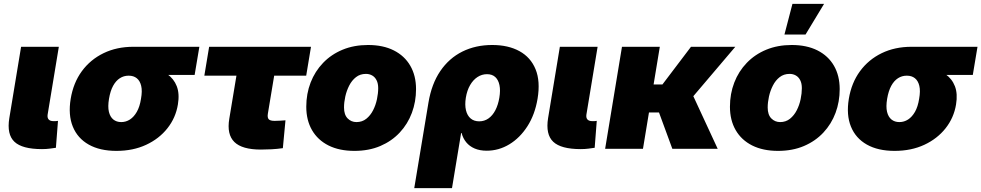

<svg xmlns="http://www.w3.org/2000/svg" viewBox="-20 -772 5091 996"><path d="M197.8 1.5Q95.2 1.5 54.9 -36.6Q14.6 -74.7 28.3 -159.2L89.4 -529.3H285.2L227.1 -177.7Q224.6 -161.1 232.4 -152.3Q240.2 -143.6 257.8 -143.6Q265.1 -143.6 270.8 -143.8Q276.4 -144 280.8 -145L270 -5.4Q256.8 -3.4 238.3 -1Q219.7 1.5 197.8 1.5Z M584 10.7Q498 10.7 440.2 -22Q382.3 -54.7 357.7 -115.2Q333 -175.8 346.7 -259.3Q360.4 -342.3 404.5 -402.6Q448.7 -462.9 517.1 -496.1Q585.4 -529.3 671.4 -529.3H1014.2L989.7 -383.3H750.5L646.5 -379.4Q622.1 -379.4 601.6 -366.2Q581.1 -353 566.7 -326.7Q552.2 -300.3 545.4 -259.3Q538.6 -218.8 544.9 -192.1Q551.3 -165.5 567.9 -152.1Q584.5 -138.7 608.9 -138.7Q633.3 -138.7 654.1 -152.1Q674.8 -165.5 689.9 -192.1Q705.1 -218.8 711.4 -259.3Q718.8 -300.3 712.4 -326.7Q706.1 -353 689.5 -366.2Q672.9 -379.4 648.4 -379.4L657.2 -433.1Q714.8 -433.1 763.7 -422.4Q812.5 -411.6 847.2 -387.7Q881.8 -363.8 897 -324.7Q912.1 -285.6 902.8 -230Q891.6 -161.1 848.6 -106.7Q805.7 -52.2 738 -20.8Q670.4 10.7 584 10.7Z M1333.5 3.9Q1235.8 3.9 1195.8 -35.4Q1155.8 -74.7 1169.4 -155.8L1206.5 -379.4H1040L1064.9 -529.3H1593.3L1568.4 -379.4H1402.3L1369.6 -182.6Q1366.2 -162.1 1373.8 -153.6Q1381.3 -145 1404.8 -145Q1417.5 -145 1433.6 -146Q1449.7 -147 1460.9 -147.9L1447.3 -3.4Q1416.5 1 1388.2 2.4Q1359.9 3.9 1333.5 3.9Z M1818.4 10.7Q1740.2 10.7 1684.3 -17.3Q1628.4 -45.4 1598.6 -96.9Q1568.8 -148.4 1568.8 -218.3Q1568.8 -285.6 1591.3 -343.8Q1613.8 -401.9 1656 -445.8Q1698.2 -489.7 1757.3 -514.2Q1816.4 -538.6 1889.2 -538.6Q1967.3 -538.6 2022.9 -510.5Q2078.6 -482.4 2108.4 -430.9Q2138.2 -379.4 2138.2 -309.6Q2138.2 -244.6 2116.7 -186.8Q2095.2 -128.9 2053.7 -84.5Q2012.2 -40 1952.9 -14.6Q1893.6 10.7 1818.4 10.7ZM1829.1 -138.7Q1858.9 -138.7 1880.4 -156Q1901.9 -173.3 1915.5 -200.2Q1929.2 -227.1 1935.5 -257.6Q1941.9 -288.1 1941.9 -314.5Q1941.9 -339.4 1933.3 -356Q1924.8 -372.6 1910.4 -380.6Q1896 -388.7 1878.4 -388.7Q1848.1 -388.7 1826.7 -371.8Q1805.2 -355 1791.5 -328.1Q1777.8 -301.3 1771.2 -271.2Q1764.6 -241.2 1764.6 -214.4Q1764.6 -176.8 1783.4 -157.7Q1802.2 -138.7 1829.1 -138.7Z M2128.9 204.1 2202.6 -239.7Q2218.8 -336.9 2264.2 -403.6Q2309.6 -470.2 2378.4 -504.4Q2447.3 -538.6 2533.2 -538.6Q2616.7 -538.6 2674.8 -506.6Q2732.9 -474.6 2758.3 -412.6Q2783.7 -350.6 2768.6 -259.8Q2754.9 -177.7 2716.1 -117.2Q2677.2 -56.6 2622.3 -23.4Q2567.4 9.8 2504.9 9.8Q2468.8 9.8 2442.1 -1.7Q2415.5 -13.2 2398.7 -33.7Q2381.8 -54.2 2374.5 -82H2372.1L2324.7 204.1ZM2465.8 -142.6Q2492.7 -142.6 2513.9 -157.5Q2535.2 -172.4 2549.6 -200Q2564 -227.5 2570.3 -265.1Q2576.7 -303.2 2571 -330.3Q2565.4 -357.4 2549.3 -372.3Q2533.2 -387.2 2506.3 -387.2Q2479.5 -387.2 2456.8 -372.3Q2434.1 -357.4 2418.5 -330.3Q2402.8 -303.2 2396.5 -265.1Q2390.6 -228 2397.2 -200.2Q2403.8 -172.4 2421.4 -157.5Q2439 -142.6 2465.8 -142.6Z M2992.7 1.5Q2890.1 1.5 2849.9 -36.6Q2809.6 -74.7 2823.2 -159.2L2884.3 -529.3H3080.1L3022 -177.7Q3019.5 -161.1 3027.3 -152.3Q3035.2 -143.6 3052.7 -143.6Q3060.1 -143.6 3065.7 -143.8Q3071.3 -144 3075.7 -145L3064.9 -5.4Q3051.8 -3.4 3033.2 -1Q3014.6 1.5 2992.7 1.5Z M3402.8 -529.3 3315.4 0H3119.1L3206.5 -529.3ZM3794.4 -529.3 3504.9 -188.5H3316.4L3329.6 -334H3416.5L3564.5 -529.3ZM3467.8 0 3395 -198.2 3574.2 -278.3 3703.1 0Z M4016.1 10.7Q3938 10.7 3882.1 -17.3Q3826.2 -45.4 3796.4 -96.9Q3766.6 -148.4 3766.6 -218.3Q3766.6 -285.6 3789.1 -343.8Q3811.5 -401.9 3853.8 -445.8Q3896 -489.7 3955.1 -514.2Q4014.2 -538.6 4086.9 -538.6Q4165 -538.6 4220.7 -510.5Q4276.4 -482.4 4306.2 -430.9Q4335.9 -379.4 4335.9 -309.6Q4335.9 -244.6 4314.5 -186.8Q4293 -128.9 4251.5 -84.5Q4210 -40 4150.6 -14.6Q4091.3 10.7 4016.1 10.7ZM4026.9 -138.7Q4056.6 -138.7 4078.1 -156Q4099.6 -173.3 4113.3 -200.2Q4127 -227.1 4133.3 -257.6Q4139.6 -288.1 4139.6 -314.5Q4139.6 -339.4 4131.1 -356Q4122.6 -372.6 4108.2 -380.6Q4093.8 -388.7 4076.2 -388.7Q4045.9 -388.7 4024.4 -371.8Q4002.9 -355 3989.3 -328.1Q3975.6 -301.3 3969 -271.2Q3962.4 -241.2 3962.4 -214.4Q3962.4 -176.8 3981.2 -157.7Q4000 -138.7 4026.9 -138.7ZM4049.3 -592.8 4090.8 -752H4254.9L4158.7 -592.8Z M4620.6 10.7Q4534.7 10.7 4476.8 -22Q4418.9 -54.7 4394.3 -115.2Q4369.6 -175.8 4383.3 -259.3Q4397 -342.3 4441.2 -402.6Q4485.4 -462.9 4553.7 -496.1Q4622.1 -529.3 4708 -529.3H5050.8L5026.4 -383.3H4787.1L4683.1 -379.4Q4658.7 -379.4 4638.2 -366.2Q4617.7 -353 4603.3 -326.7Q4588.9 -300.3 4582 -259.3Q4575.2 -218.8 4581.5 -192.1Q4587.9 -165.5 4604.5 -152.1Q4621.1 -138.7 4645.5 -138.7Q4669.9 -138.7 4690.7 -152.1Q4711.4 -165.5 4726.6 -192.1Q4741.7 -218.8 4748 -259.3Q4755.4 -300.3 4749 -326.7Q4742.7 -353 4726.1 -366.2Q4709.5 -379.4 4685.1 -379.4L4693.8 -433.1Q4751.5 -433.1 4800.3 -422.4Q4849.1 -411.6 4883.8 -387.7Q4918.5 -363.8 4933.6 -324.7Q4948.7 -285.6 4939.5 -230Q4928.2 -161.1 4885.3 -106.7Q4842.3 -52.2 4774.7 -20.8Q4707 10.7 4620.6 10.7Z"/></svg>

Font: Inter 24pt Black
Style: Italic
Weight: 900
Italic angle: -9.3988°
Designer: Rasmus Andersson
Foundry: rsms
Version: Version 4.001;git-66647c0bb